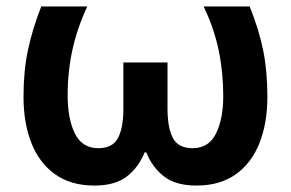

<svg xmlns="http://www.w3.org/2000/svg" viewBox="-20 -566 903 596"><path d="M755 -546Q784 -474 797 -409.5Q810 -345 810 -265Q810 -184 785.5 -122Q761 -60 712 -25Q663 10 590 10Q526 10 489.5 -18Q453 -46 434 -93H429Q410 -46 373.5 -18Q337 10 273 10Q200 10 151 -25Q102 -60 77.5 -122Q53 -184 53 -265Q53 -345 66.5 -409.5Q80 -474 108 -546H251Q220 -480 205 -412Q190 -344 190 -270Q190 -197 212.5 -151.5Q235 -106 285 -106Q330 -106 346.5 -138Q363 -170 363 -228V-372H500V-228Q500 -170 516.5 -138Q533 -106 578 -106Q628 -106 650.5 -151.5Q673 -197 673 -268Q673 -342 658.5 -411Q644 -480 612 -546Z"/></svg>

Font: Noto IKEA Arabic
Style: Bold
Weight: 700
Designer: Monotype Design Team
Foundry: Monotype Imaging Inc.
Version: Version 1.200